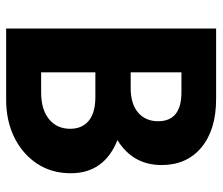

<svg xmlns="http://www.w3.org/2000/svg" viewBox="-68 -638 706 609"><g transform="rotate(90 284.5 -333.0)"><path d="M70 0V-666H293Q391 -666 447 -619.5Q503 -573 503 -493Q503 -402 424 -353Q529 -311 529 -205Q529 -144 498.5 -98Q468 -52 415.5 -26Q363 0 295 0ZM209 -395H259Q309 -395 336.5 -418.5Q364 -442 364 -482Q364 -556 272 -556H209ZM209 -111H273Q327 -111 357.5 -136Q388 -161 388 -203Q388 -241 362.5 -262Q337 -283 287 -283H209Z"/></g></svg>

Font: Secular One
Style: Regular
Weight: 400
Designer: Michal Sahar
Foundry: Hagilda
Version: Version 1.002; ttfautohint (v1.8.4.7-5d5b);gftools[0.9.29]